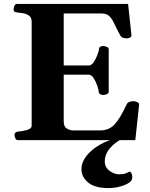

<svg xmlns="http://www.w3.org/2000/svg" viewBox="-20 -713 761 977"><path d="M53.7 -24.9Q53.7 -41 69.8 -43Q93.3 -44.9 117.2 -51.5Q141.1 -58.1 141.1 -74.2V-602.5Q141.1 -623.5 128.7 -632.8Q116.2 -642.1 99.1 -645.3Q82 -648.4 66.9 -649.9Q56.6 -650.9 53 -654.1Q49.3 -657.2 49.3 -668Q49.3 -673.3 53.5 -683.1Q57.6 -692.9 65.9 -692.9H631.8L648.9 -534.2Q649.9 -525.9 640.9 -521.7Q631.8 -517.6 626.5 -517.6Q618.7 -517.6 607.9 -520.3Q597.2 -522.9 591.3 -533.7Q571.8 -570.3 560.3 -595Q548.8 -619.6 535.2 -632.1Q521.5 -644.5 495.1 -644.5H304.2V-379.9H434.6Q447.3 -381.8 458 -398.4Q468.8 -415 475.8 -434.3Q482.9 -453.6 483.9 -463.4Q484.9 -473.1 491.7 -476.1Q498.5 -479 506.3 -479Q511.7 -479 522.5 -474.9Q533.2 -470.7 533.2 -462.4V-246.1Q533.2 -237.8 522.5 -233.6Q511.7 -229.5 506.3 -229.5Q498.5 -229.5 491 -232.9Q483.4 -236.3 482.4 -245.6Q481.9 -256.3 474.9 -277.1Q467.8 -297.9 456.5 -315.4Q445.3 -333 431.6 -333H304.2V-96.2Q304.2 -69.3 318.4 -60.1Q332.5 -50.8 348.6 -49.3H489.7Q533.7 -49.3 562.3 -79.1Q590.8 -108.9 624.5 -182.1Q628.4 -190.9 639.2 -194.6Q649.9 -198.2 657.7 -198.2Q667 -198.2 677 -194.1Q687 -189.9 688 -181.6L668.5 0H70.3Q62 0 57.9 -9.8Q53.7 -19.5 53.7 -24.9ZM609.4 -24.9 621.6 -18.1Q513.2 34.7 513.2 108.4Q513.2 137.7 536.9 155.8Q560.5 173.8 585.9 173.8Q600.1 173.8 610.6 171.9Q621.1 169.9 638.2 160.6Q642.1 158.2 647.7 167Q653.3 175.8 653.3 188Q653.3 204.1 640.6 213.9Q623.5 227.1 593.3 235.6Q563 244.1 532.7 244.1Q462.4 244.1 428.5 215.8Q394.5 187.5 394.5 147.5Q394.5 112.8 419.9 80.3Q445.3 47.9 488.5 23.2Q531.7 -1.5 585 -12.2Z"/></svg>

Font: Gelasio
Style: Bold
Weight: 700
Designer: Eben Sorkin
Foundry: Eben Sorkin
Version: Version 1.008